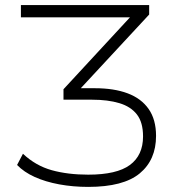

<svg xmlns="http://www.w3.org/2000/svg" viewBox="-20 -725 722 753"><path d="M326 8Q266 8 212 -2Q158 -12 116 -31Q74 -50 47 -78L70 -122Q120 -75 183 -57.5Q246 -40 326 -40Q438 -40 489.5 -78Q541 -116 541 -190Q541 -245 517 -276Q493 -307 448 -320.5Q403 -334 341 -334H229V-375L511 -680L514 -657H62V-705H565V-668L282 -363L277 -379H352Q427 -379 480.5 -359Q534 -339 563 -297.5Q592 -256 592 -192Q592 -98 528 -45Q464 8 326 8Z"/></svg>

Font: Nunito Sans 7pt ExtraLight
Style: Regular
Weight: 250
Designer: Vernon Adams
Foundry: Vernon Adams
Version: Version 3.101;gftools[0.9.27]